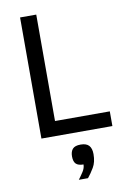

<svg xmlns="http://www.w3.org/2000/svg" viewBox="-100 -736 708 1055"><g transform="rotate(-10 253.5 -208.5)"><path d="M88.9 0V-675.8H179.2V-82H484.9V0ZM252 258.8Q266.1 240.2 279.1 220.2Q292 200.2 292 180.2Q263.2 180.2 250.2 167.5Q237.3 154.8 237.3 126Q237.3 99.1 250.2 84.5Q263.2 69.8 294.9 69.8Q327.1 69.8 341.6 85.9Q356 102.1 356 133.8Q356 178.2 338.6 207.5Q321.3 236.8 303.2 258.8Z"/></g></svg>

Font: ClearSansRegular
Style: Regular
Weight: 400
Foundry: Intel Corporation
Version: Version 1.00